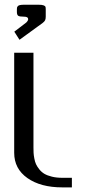

<svg xmlns="http://www.w3.org/2000/svg" viewBox="-20 -812 394 832"><path d="M125 -583.5V-172.9Q125 -159.7 125.5 -149.9Q126 -140.1 128.7 -125.5Q131.3 -110.8 136.2 -100.3Q141.1 -89.8 150.4 -78.1Q159.7 -66.4 172.4 -58.8Q185.1 -51.3 205.1 -46.4Q225.1 -41.5 250 -41.5H291.5V0H250Q156.2 0 98.9 -40.3Q41.5 -80.6 41.5 -149.9V-583.5ZM178.2 -771V-739.7Q178.2 -729.5 175.3 -723.9Q172.4 -718.3 164.6 -712.4L64.5 -639.6L42 -674.8L93.8 -714.4Q102.1 -722.7 102.1 -729Q102.1 -739.7 84.5 -739.7Q64 -739.7 58.6 -743.9Q53.2 -748 53.2 -760.3V-771Q53.2 -776.4 53.7 -778.8Q54.2 -781.2 56.9 -784.9Q59.6 -788.6 66.4 -790Q73.2 -791.5 84.5 -791.5H147Q162.1 -791.5 168.9 -788.8Q175.8 -786.1 177 -782.7Q178.2 -779.3 178.2 -771Z"/></svg>

Font: Gputeks
Style: Regular
Weight: 500
Version: Version 0.9